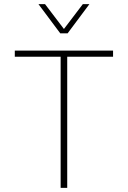

<svg xmlns="http://www.w3.org/2000/svg" viewBox="-20 -914 622 934"><path d="M275 0V-638H52V-668H530V-638H307V0ZM273 -752 167 -894H199L291 -773L383 -894H415L309 -752Z"/></svg>

Font: Gantari Thin
Style: Regular
Weight: 250
Designer: Anugrah Pasau
Foundry: Lafontype
Version: Version 1.000